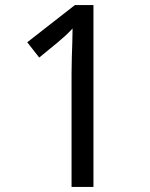

<svg xmlns="http://www.w3.org/2000/svg" viewBox="-20 -734 591 754"><path d="M261 0V-446Q261 -474 262 -506.5Q263 -539 264 -569.5Q265 -600 265 -622Q249 -605 237.5 -594.5Q226 -584 206 -567L134 -508L87 -568L274 -714H347V0Z"/></svg>

Font: usinhala85
Style: Book
Weight: 400
Designer: Jelle Bosma - Monotype Design Team
Foundry: Monotype Imaging Inc.
Version: Version 2.003